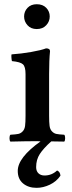

<svg xmlns="http://www.w3.org/2000/svg" viewBox="-20 -675 345 918"><path d="M214.8 -320.8V-122.1Q214.8 -89.8 217 -73.2Q219.2 -56.6 228.5 -46.9Q237.8 -37.1 249.5 -34.7Q261.2 -32.2 287.1 -30.8Q291.5 -26.4 291.5 -14.4Q291.5 -2.4 287.1 2Q246.1 2 225.1 1Q187.5 34.7 170.2 61.5Q152.8 88.4 152.8 124Q152.8 143.1 163.8 153.6Q174.8 164.1 192.9 164.1Q227.5 164.1 252.9 140.1Q267.6 146 269 165Q250 192.9 218.3 208Q186.5 223.1 154.8 223.1Q115.7 223.1 90.3 202.1Q64.9 181.2 64.9 142.1Q64.9 78.6 173.8 1Q168.9 0 159.2 0Q107.9 0 29.8 2Q25.4 -2.4 25.4 -14.4Q25.4 -26.4 29.8 -30.8Q55.7 -32.2 67.4 -34.7Q79.1 -37.1 88.4 -46.9Q97.7 -56.6 99.9 -73.2Q102.1 -89.8 102.1 -122.1V-320.8Q102.1 -356 89.8 -367.4Q77.6 -378.9 37.1 -382.8Q35.6 -387.7 34.7 -398.9Q33.7 -410.2 35.2 -415Q80.6 -418 129.4 -426.5Q178.2 -435.1 200.2 -443.8Q219.2 -443.8 219.2 -430.2Q214.8 -387.2 214.8 -320.8ZM155.8 -654.8Q184.6 -654.8 201.2 -637.5Q217.8 -620.1 217.8 -596.2Q217.8 -572.3 200.9 -554.2Q184.1 -536.1 155.8 -536.1Q127.9 -536.1 111.6 -554.2Q95.2 -572.3 95.2 -596.2Q95.2 -620.1 111.6 -637.5Q127.9 -654.8 155.8 -654.8Z"/></svg>

Font: Common Serif SemiBold
Style: Regular
Weight: 600
Designer: Philipp H. Poll, Khaled Hosny
Foundry: Stefan Peev, Context Ltd.
Version: Version 1.026